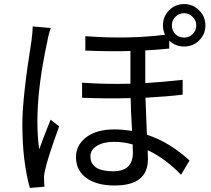

<svg xmlns="http://www.w3.org/2000/svg" viewBox="-20 -879 1040 945"><path d="M230 -741Q219 -711 213 -676Q164 -451 164 -281Q164 -207 173 -144Q192 -198 229 -290L271 -257Q213 -97 201 -38Q195 -12 197 6Q197 20 199 40L127 46Q90 -85 90 -268Q90 -399 135 -679Q141 -725 141 -749ZM843 -796Q826 -779 826 -754Q826 -729 843 -711Q861 -694 886 -694Q911 -694 928 -711Q946 -729 946 -754Q946 -779 928 -796Q911 -814 886 -814Q861 -814 843 -796ZM633 -168Q588 -181 541 -181Q489 -181 457 -161Q425 -142 425 -110Q425 -36 537 -36Q634 -36 634 -127Q634 -152 633 -168ZM813 -640Q757 -634 695 -631V-470Q777 -475 879 -486V-413Q804 -404 696 -398L703 -216Q815 -179 913 -89L871 -19Q795 -98 707 -140Q708 -123 708 -95Q708 34 544 34Q458 34 408 -1Q354 -38 354 -106Q354 -162 400 -200Q451 -242 543 -242Q581 -242 630 -235Q624 -331 623 -396Q491 -393 384 -398V-472Q495 -464 622 -467V-628Q526 -625 400 -630V-701Q611 -685 792 -708Q782 -731 782 -754Q782 -798 812 -828Q842 -859 886 -859Q930 -859 960 -828Q991 -798 991 -754Q991 -710 960 -680Q930 -650 886 -650Q844 -650 813 -679Z"/></svg>

Font: KaiGen Gothic CN Regular
Style: Regular
Weight: 400
Designer: Ryoko NISHIZUKA  (kana & ideographs); Paul D. Hunt (Latin, Greek & Cyrillic); Wenlong ZHANG  (bopomofo); Sandoll Communi
Foundry: Adobe Systems Incorporated
Version: Version 1.002.20150501